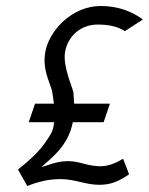

<svg xmlns="http://www.w3.org/2000/svg" viewBox="-20 -610 497 641"><path d="M40 -44 71 11C106 -3 141 -12 181 -12C233 -12 264 7 312 7C352 7 378 -6 411 -28L391 -80C368 -67 345 -55 315 -55C272 -55 247 -72 207 -72C183 -72 163 -67 140 -59L118 -52L136 -68C175 -102 209 -138 222 -197L223 -202H326L347 -264H228L227 -268C227 -279 226 -288 225 -302C220 -324 190 -388 197 -435C206 -491 251 -528 306 -528C345 -528 374 -521 397 -506L457 -545C423 -570 377 -590 316 -590C221 -590 143 -508 131 -435C122 -380 142 -346 154 -306V-305C156 -293 158 -281 159 -271L160 -264H97L76 -202H161L160 -197C157 -169 146 -157 137 -143C112 -104 79 -75 40 -44Z"/></svg>

Font: Charger Sport
Style: LitObl
Weight: 300
Designer: Jasper
Foundry: Cannot Into Space Fonts
Version: Version 1.1